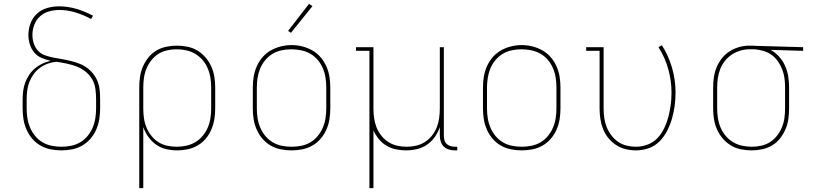

<svg xmlns="http://www.w3.org/2000/svg" viewBox="-20 -776 4240 1001"><path d="M300 8Q272 8 244 2.5Q216 -3 191.5 -17Q167 -31 148.5 -52.5Q130 -74 118.5 -100Q107 -126 102.5 -154Q98 -182 98 -210V-258Q98 -281 101 -303.5Q104 -326 112 -347Q120 -368 133 -387Q146 -406 163.5 -420.5Q181 -435 201.5 -444.5Q222 -454 244 -459Q220 -464 197 -474Q174 -484 158.5 -502.5Q143 -521 135.5 -545Q128 -569 128 -593Q128 -624 139 -654Q150 -684 173 -705Q196 -726 226.5 -734.5Q257 -743 288 -743Q334 -743 379 -729.5Q424 -716 465 -694L455 -677Q416 -698 374 -711Q332 -724 289 -724Q262 -724 235.5 -716.5Q209 -709 189 -691Q169 -673 159 -647Q149 -621 149 -594Q149 -571 156.5 -548.5Q164 -526 179.5 -510Q195 -494 217.5 -486.5Q240 -479 262.5 -475Q285 -471 307.5 -467Q330 -463 352 -457.5Q374 -452 395.5 -443.5Q417 -435 435.5 -421Q454 -407 468 -388.5Q482 -370 490 -348.5Q498 -327 500 -304Q502 -281 502 -258V-210Q502 -182 497.5 -154Q493 -126 481.5 -100Q470 -74 451.5 -52.5Q433 -31 408.5 -17Q384 -3 356 2.5Q328 8 300 8ZM300 -11Q325 -11 350.5 -16Q376 -21 398 -34Q420 -47 436.5 -67Q453 -87 463 -110.5Q473 -134 477 -159.5Q481 -185 481 -210V-258Q481 -285 477.5 -312Q474 -339 460.5 -362.5Q447 -386 425.5 -403Q404 -420 379 -429.5Q354 -439 327.5 -444.5Q301 -450 274 -454Q251 -452 229 -444Q207 -436 188.5 -422.5Q170 -409 156 -390Q142 -371 133.5 -349.5Q125 -328 122 -305Q119 -282 119 -258V-210Q119 -185 123 -159.5Q127 -134 137 -110.5Q147 -87 163.5 -67Q180 -47 202 -34Q224 -21 249.5 -16Q275 -11 300 -11Z M706 205V-320Q706 -348 710 -375.5Q714 -403 725 -428.5Q736 -454 753.5 -476Q771 -498 794.5 -512Q818 -526 845.5 -532Q873 -538 901 -538Q929 -538 957 -532.5Q985 -527 1009 -512.5Q1033 -498 1051.5 -476.5Q1070 -455 1081.5 -429.5Q1093 -404 1097.5 -376Q1102 -348 1102 -320V-210Q1102 -182 1097.5 -154.5Q1093 -127 1082 -101Q1071 -75 1053 -53.5Q1035 -32 1011 -18Q987 -4 959.5 2Q932 8 904 8Q875 8 846.5 1.5Q818 -5 794.5 -21.5Q771 -38 754 -61.5Q737 -85 727 -113V205ZM901 -11Q926 -11 951.5 -16.5Q977 -22 998.5 -35Q1020 -48 1036.5 -67.5Q1053 -87 1063 -110.5Q1073 -134 1077 -159.5Q1081 -185 1081 -210V-320Q1081 -345 1077 -370.5Q1073 -396 1063 -419.5Q1053 -443 1036.5 -462.5Q1020 -482 998.5 -495Q977 -508 951.5 -513.5Q926 -519 901 -519Q876 -519 851 -513.5Q826 -508 805 -494.5Q784 -481 768.5 -461Q753 -441 743.5 -418Q734 -395 730.5 -370Q727 -345 727 -320V-210Q727 -185 730.5 -160Q734 -135 743.5 -112Q753 -89 768.5 -69Q784 -49 805 -35.5Q826 -22 851 -16.5Q876 -11 901 -11Z M1500 8Q1472 8 1444 2.5Q1416 -3 1391.5 -17Q1367 -31 1348.5 -52.5Q1330 -74 1318.5 -100Q1307 -126 1302.5 -154Q1298 -182 1298 -210V-320Q1298 -348 1302.5 -376Q1307 -404 1318.5 -430Q1330 -456 1348.5 -477.5Q1367 -499 1391.5 -513Q1416 -527 1444 -534Q1472 -541 1500 -541Q1528 -541 1556 -534Q1584 -527 1608.5 -513Q1633 -499 1651.5 -477.5Q1670 -456 1681.5 -430Q1693 -404 1697.5 -376Q1702 -348 1702 -320V-210Q1702 -182 1697.5 -154Q1693 -126 1681.5 -100Q1670 -74 1651.5 -52.5Q1633 -31 1608.5 -17Q1584 -3 1556 2.5Q1528 8 1500 8ZM1500 -11Q1525 -11 1550.5 -16Q1576 -21 1598 -34Q1620 -47 1636.5 -67Q1653 -87 1663 -110.5Q1673 -134 1677 -159.5Q1681 -185 1681 -210V-320Q1681 -346 1677 -371.5Q1673 -397 1663 -420.5Q1653 -444 1636 -464Q1619 -484 1596.5 -496.5Q1574 -509 1548.5 -514Q1523 -519 1498 -519Q1472 -519 1447 -513.5Q1422 -508 1400.5 -495Q1379 -482 1362.5 -462Q1346 -442 1336.5 -419Q1327 -396 1323 -370.5Q1319 -345 1319 -320V-210Q1319 -185 1323 -159.5Q1327 -134 1337 -110.5Q1347 -87 1363.5 -67Q1380 -47 1402 -34Q1424 -21 1449.5 -16Q1475 -11 1500 -11ZM1497 -605 1482 -615 1591 -756 1609 -744Z M1906 205V-511H1836V-530H1927V-210Q1927 -185 1930.5 -160Q1934 -135 1943 -112Q1952 -89 1968 -69Q1984 -49 2005 -35.5Q2026 -22 2050.5 -16.5Q2075 -11 2100 -11Q2125 -11 2149.5 -16.5Q2174 -22 2195 -35.5Q2216 -49 2232 -69Q2248 -89 2257 -112Q2266 -135 2269.5 -160Q2273 -185 2273 -210V-530H2294V-68Q2294 -57 2297 -45.5Q2300 -34 2308.5 -26Q2317 -18 2328 -14.5Q2339 -11 2351 -11H2364V8H2351Q2335 8 2320 3.5Q2305 -1 2294 -11.5Q2283 -22 2278 -37.5Q2273 -53 2273 -68V-113Q2263 -85 2246.5 -61.5Q2230 -38 2206 -21.5Q2182 -5 2153.5 1.5Q2125 8 2097 8Q2070 8 2044 2.5Q2018 -3 1995 -16.5Q1972 -30 1955 -51Q1938 -72 1927 -96V205Z M2700 8Q2672 8 2644 2.5Q2616 -3 2591.5 -17Q2567 -31 2548.5 -52.5Q2530 -74 2518.5 -100Q2507 -126 2502.5 -154Q2498 -182 2498 -210V-320Q2498 -348 2502.5 -376Q2507 -404 2518.5 -430Q2530 -456 2548.5 -477.5Q2567 -499 2591.5 -513Q2616 -527 2644 -534Q2672 -541 2700 -541Q2728 -541 2756 -534Q2784 -527 2808.5 -513Q2833 -499 2851.5 -477.5Q2870 -456 2881.5 -430Q2893 -404 2897.5 -376Q2902 -348 2902 -320V-210Q2902 -182 2897.5 -154Q2893 -126 2881.5 -100Q2870 -74 2851.5 -52.5Q2833 -31 2808.5 -17Q2784 -3 2756 2.5Q2728 8 2700 8ZM2700 -11Q2725 -11 2750.5 -16Q2776 -21 2798 -34Q2820 -47 2836.5 -67Q2853 -87 2863 -110.5Q2873 -134 2877 -159.5Q2881 -185 2881 -210V-320Q2881 -346 2877 -371.5Q2873 -397 2863 -420.5Q2853 -444 2836 -464Q2819 -484 2796.5 -496.5Q2774 -509 2748.5 -514Q2723 -519 2698 -519Q2672 -519 2647 -513.5Q2622 -508 2600.5 -495Q2579 -482 2562.5 -462Q2546 -442 2536.5 -419Q2527 -396 2523 -370.5Q2519 -345 2519 -320V-210Q2519 -185 2523 -159.5Q2527 -134 2537 -110.5Q2547 -87 2563.5 -67Q2580 -47 2602 -34Q2624 -21 2649.5 -16Q2675 -11 2700 -11Z M3295 8Q3268 8 3241.5 1.5Q3215 -5 3192 -20Q3169 -35 3151.5 -56.5Q3134 -78 3124 -103.5Q3114 -129 3110 -156Q3106 -183 3106 -210V-511H3036V-530H3127V-210Q3127 -185 3130.5 -160.5Q3134 -136 3143 -113.5Q3152 -91 3167 -71Q3182 -51 3202 -37Q3222 -23 3246.5 -17Q3271 -11 3295 -11Q3327 -11 3357 -22.5Q3387 -34 3408.5 -57Q3430 -80 3443.5 -109Q3457 -138 3465 -168.5Q3473 -199 3477 -230Q3481 -261 3481 -293Q3481 -355 3464 -416Q3447 -477 3413 -530L3431 -540Q3466 -485 3484 -421.5Q3502 -358 3502 -293Q3502 -259 3497.5 -225Q3493 -191 3483.5 -158Q3474 -125 3458.5 -94.5Q3443 -64 3419 -39.5Q3395 -15 3362.5 -3.5Q3330 8 3295 8Z M3899 8Q3871 8 3843 2.5Q3815 -3 3791 -17.5Q3767 -32 3748.5 -53.5Q3730 -75 3718.5 -100.5Q3707 -126 3702.5 -154Q3698 -182 3698 -210V-320Q3698 -347 3702 -374Q3706 -401 3716.5 -426Q3727 -451 3744 -472.5Q3761 -494 3784 -508.5Q3807 -523 3833 -530.5Q3859 -538 3886 -538Q3890 -538 3893.5 -538Q3897 -538 3900 -538Q3904 -538 3908.5 -538Q3913 -538 3917 -537L4167 -530V-511L3998 -516Q4023 -502 4042.5 -480Q4062 -458 4073.5 -432Q4085 -406 4089.5 -377.5Q4094 -349 4094 -320V-210Q4094 -182 4090 -154.5Q4086 -127 4075 -101.5Q4064 -76 4046.5 -54Q4029 -32 4005.5 -18Q3982 -4 3954.5 2Q3927 8 3899 8ZM3899 -11Q3924 -11 3949 -16.5Q3974 -22 3995 -35.5Q4016 -49 4031.5 -69Q4047 -89 4056.5 -112Q4066 -135 4069.5 -160Q4073 -185 4073 -210V-320Q4073 -344 4070 -367.5Q4067 -391 4058.5 -413Q4050 -435 4036.5 -455Q4023 -475 4004 -489Q3985 -503 3962 -510Q3939 -517 3915 -519H3900Q3897 -519 3894 -519Q3891 -519 3888 -519Q3863 -519 3839.5 -512Q3816 -505 3795.5 -491.5Q3775 -478 3759.5 -458.5Q3744 -439 3735 -416Q3726 -393 3722.5 -369Q3719 -345 3719 -320V-210Q3719 -185 3723 -159.5Q3727 -134 3737 -110.5Q3747 -87 3763.5 -67.5Q3780 -48 3801.5 -35Q3823 -22 3848.5 -16.5Q3874 -11 3899 -11Z"/></svg>

Font: Iosevka Curly Slab ThEx
Style: Regular
Weight: 100
Width: 7
Monospace: yes
Designer: Belleve Invis
Foundry: Belleve Invis
Version: Version 11.1.0; ttfautohint (v1.8.3)